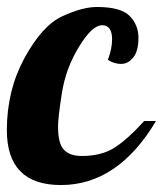

<svg xmlns="http://www.w3.org/2000/svg" viewBox="-33 -529 471 555"><path d="M-13.2 -152.8Q-13.2 -267.6 37.8 -361.3Q88.9 -455.1 147 -481.9Q205.1 -508.8 247.1 -508.8Q316.4 -508.8 341.8 -482.9Q367.2 -457 367.2 -419.4Q367.2 -381.8 352.3 -363Q337.4 -344.2 316.9 -344.2Q296.9 -344.2 278.8 -356Q291 -388.2 291 -415Q291 -456.1 262.2 -456.1Q233.4 -456.1 195.3 -393.8Q157.2 -331.5 146 -260.5Q134.8 -189.5 134.8 -163.1Q134.8 -113.3 152.1 -95.7Q169.4 -78.1 203.1 -78.1Q261.2 -78.1 299.1 -102.8Q336.9 -127.4 383.8 -179.2H418Q307.6 5.9 143.1 5.9Q-13.2 5.9 -13.2 -152.8Z"/></svg>

Font: Lobster-Regular
Style: Regular
Weight: 400
Designer: Pablo Impallari
Foundry: Pablo Impallari
Version: Version 1.007; ttfautohint (v1.1) -l 8 -r 50 -G 50 -x 14 -D 